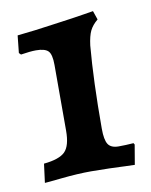

<svg xmlns="http://www.w3.org/2000/svg" viewBox="-66 -560 489 622"><g transform="rotate(-10 179.0 -249.5)"><path d="M40 -51Q91 -56 110 -75Q129 -94 129 -144V-360Q129 -395 118 -406Q107 -417 78 -417Q59 -417 28 -412L22 -418L28 -475Q87 -481 148 -490Q222 -500 251 -505Q280 -510 282 -510L292 -481Q274 -466 266 -449.5Q258 -433 254 -402Q244 -288 244 -130Q244 -93 253.5 -78.5Q263 -64 288 -64Q311 -64 337 -66L340 -61L329 4Q234 0 186 0Q142 0 89.5 5.5Q37 11 32 11Z"/></g></svg>

Font: Alegreya
Style: Bold
Weight: 700
Designer: Juan Pablo del Peral
Foundry: Huerta Tipografica
Version: Version 2.008; ttfautohint (v1.8)